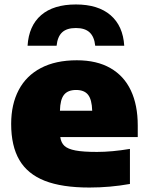

<svg xmlns="http://www.w3.org/2000/svg" viewBox="-20 -829 662 860"><path d="M597 -215H250Q253.5 -189.5 268.8 -175.5Q284 -161.5 318.2 -155Q352.5 -148.5 414.5 -148.5Q481 -148.5 562 -162V-5Q472.5 11 380.5 11Q257.5 11 180.5 -19.2Q103.5 -49.5 66.8 -112.2Q30 -175 30 -274Q30 -361.5 63.8 -425.8Q97.5 -490 163.5 -524.5Q229.5 -559 324 -559Q413.5 -559 474.5 -524Q535.5 -489 566.2 -423.8Q597 -358.5 597 -267ZM248.5 -333H393Q391.5 -383 374.5 -404.5Q357.5 -426 321 -426Q284 -426 266.8 -404.5Q249.5 -383 248.5 -333ZM320 -809Q419.5 -809 475.2 -761Q531 -713 536.5 -624H406.5Q402.5 -664 381.5 -683.8Q360.5 -703.5 320 -703.5Q279 -703.5 258.2 -684Q237.5 -664.5 233.5 -624H103.5Q109 -713.5 164.2 -761.2Q219.5 -809 320 -809Z"/></svg>

Font: Encode Sans Semi Expanded Black
Style: Regular
Weight: 900
Width: 6
Designer: Multiple Designers
Foundry: Impallari Type
Version: Version 2.000